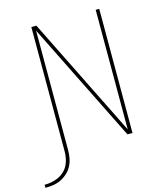

<svg xmlns="http://www.w3.org/2000/svg" viewBox="-192 -830 923 1098"><g transform="rotate(-15 269.5 -280.5)"><path d="M-61 174V156Q-39 156 -18.5 152Q2 148 21.5 139Q41 130 56.5 115.5Q72 101 81.5 82Q91 63 95 42Q99 21 99 0V-735H129L480 -27V-735H501V0H471L120 -708V0Q120 24 115.5 47.5Q111 71 100 92Q89 113 71 129.5Q53 146 31.5 156.5Q10 167 -13.5 170.5Q-37 174 -61 174Z"/></g></svg>

Font: Zed Sans Thin Extended
Style: Regular
Weight: 100
Width: 7
Designer: Belleve Invis
Foundry: Belleve Invis
Version: Version 1.0.0; ttfautohint (v1.8.4)